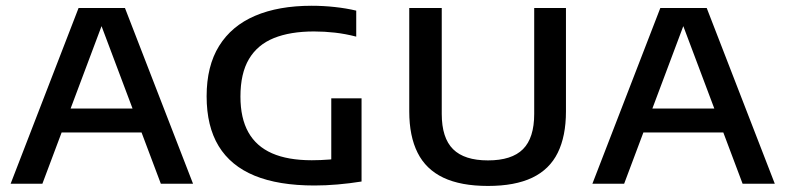

<svg xmlns="http://www.w3.org/2000/svg" viewBox="-20 -622 2659 650"><path d="M16 0 246 -595H403L633.5 0H524.5L317 -551.5H330.5L123.5 0ZM161 -173.5 186.5 -254.5H462.5L487 -173.5Z M1044.5 6Q923 6 842 -27.2Q761 -60.5 720.2 -127.5Q679.5 -194.5 679.5 -296Q679.5 -398.5 721.8 -466.5Q764 -534.5 843.5 -568.5Q923 -602.5 1035 -602.5Q1075 -602.5 1113.8 -598.2Q1152.5 -594 1186 -586V-498Q1149 -507.5 1113.8 -511.5Q1078.5 -515.5 1043 -515.5Q962.5 -515.5 907 -493Q851.5 -470.5 822.8 -422Q794 -373.5 794 -295Q794 -222 820.8 -174.2Q847.5 -126.5 901 -103Q954.5 -79.5 1035.5 -79.5Q1065 -79.5 1096.2 -82Q1127.5 -84.5 1152.5 -89L1101.5 -44V-289H1204V-7.5Q1163.5 -1 1122.8 2.5Q1082 6 1044.5 6Z M1632 7.5Q1540 7.5 1481 -20.5Q1422 -48.5 1393.8 -104.8Q1365.5 -161 1365.5 -245V-595H1475.5V-236.5Q1475.5 -155 1513.8 -117Q1552 -79 1632 -79Q1712.5 -79 1750.5 -117Q1788.5 -155 1788.5 -236.5V-595H1896V-245Q1896 -161 1868.2 -104.8Q1840.5 -48.5 1782 -20.5Q1723.5 7.5 1632 7.5Z M1985.5 0 2215.5 -595H2372.5L2603 0H2494L2286.5 -551.5H2300L2093 0ZM2130.5 -173.5 2156 -254.5H2432L2456.5 -173.5Z"/></svg>

Font: Encode Sans SC SemiExpanded Medium
Style: Regular
Weight: 500
Width: 6
Designer: Multiple Designers
Foundry: Impallari Type
Version: Version 3.002